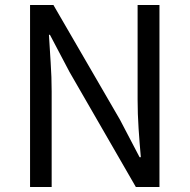

<svg xmlns="http://www.w3.org/2000/svg" viewBox="-20 -753 763 773"><path d="M101 0V-733H195L463 -271L542 -120H547Q542 -175 538 -235Q534 -295 534 -352V-733H622V0H527L260 -463L181 -613H177Q180 -558 184 -500.5Q188 -443 188 -385V0Z"/></svg>

Font: Noto Sans HK
Style: Regular
Weight: 400
Designer: Ryoko NISHIZUKA 西塚涼子 (kana, bopomofo & ideographs); Paul D. Hunt (Latin, Greek & Cyrillic); Sandoll Communications 산돌커뮤니
Foundry: Adobe
Version: Version 2.004-H2;hotconv 1.0.118;makeotfexe 2.5.65603